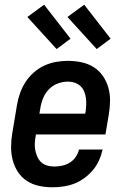

<svg xmlns="http://www.w3.org/2000/svg" viewBox="-20 -786 540 814"><path d="M202 8Q173 8 145 2Q117 -4 94 -19Q71 -34 56 -57Q41 -80 34 -107Q27 -134 27 -163Q27 -192 32 -221L52 -341Q56 -366 65 -391Q74 -416 88 -438Q102 -460 123 -478.5Q144 -497 168 -508Q192 -519 217.5 -523.5Q243 -528 268 -528Q297 -528 325.5 -522Q354 -516 377 -501.5Q400 -487 416 -464Q432 -441 439.5 -414Q447 -387 446.5 -357.5Q446 -328 441 -299L427 -216H132L131 -207Q128 -192 127.5 -176.5Q127 -161 130 -147Q133 -133 139 -120Q145 -107 155.5 -97.5Q166 -88 180.5 -84Q195 -80 210 -80Q226 -80 243 -83.5Q260 -87 275 -96Q290 -105 300.5 -120Q311 -135 315 -152H415Q410 -129 400 -106.5Q390 -84 374 -65Q358 -46 337.5 -31Q317 -16 295 -7.5Q273 1 249 4.5Q225 8 202 8ZM147 -304H341L343 -313Q345 -328 345.5 -343Q346 -358 344 -372Q342 -386 336.5 -399Q331 -412 320.5 -421.5Q310 -431 296.5 -435.5Q283 -440 268 -440Q247 -440 225 -432Q203 -424 187 -407Q171 -390 162.5 -369Q154 -348 151 -327ZM390 -578 266 -714 337 -766 449 -622ZM220 -578 96 -714 167 -766 279 -622Z"/></svg>

Font: Iosevka Semibold Oblique
Style: Regular
Weight: 600
Italic angle: -9°
Monospace: yes
Designer: Belleve Invis
Foundry: Belleve Invis
Version: Version 32.5.0; ttfautohint (v1.8.4)